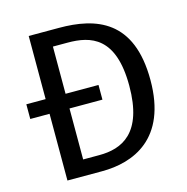

<svg xmlns="http://www.w3.org/2000/svg" viewBox="-102 -787 861 884"><g transform="rotate(-15 328.0 -344.5)"><path d="M20 -388V-318H112V0H277C426 0 601 -67 601 -348C601 -634 432 -689 256 -689H112V-388ZM364 -318V-388H207V-613H277C387 -613 500 -581 500 -348C500 -121 392 -75 284 -75H207V-318Z"/></g></svg>

Font: FiraGO Unicode
Style: Regular
Weight: 400
Designer: bBox Type
Foundry: bBox Type GmbH
Version: Version 1.001;PS 001.001;hotconv 1.0.88;makeotf.lib2.5.64775